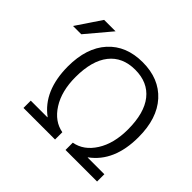

<svg xmlns="http://www.w3.org/2000/svg" viewBox="-166 -988 1218 1218"><g transform="rotate(45 443.0 -378.5)"><path d="M831.1 -65.4V0H547.9V-65.4Q630.9 -80.1 683.6 -163.1Q736.3 -246.1 736.3 -372.1Q736.3 -519.5 675.3 -596.2Q614.3 -672.9 501 -672.9Q387.7 -672.9 326.7 -595.7Q265.6 -518.6 265.6 -372.1Q265.6 -246.1 318.4 -163.1Q371.1 -80.1 454.1 -65.4V0H170.9V-65.4H320.3V-67.4Q184.6 -167 183.6 -384.8Q183.6 -552.7 268.6 -646.5Q353.5 -740.2 501 -740.2Q648.4 -740.2 733.4 -646.5Q818.4 -552.7 818.4 -384.8Q818.4 -167 681.6 -67.4V-65.4ZM137.7 -756.8H240.2L99.6 -589.8H25.4Z"/></g></svg>

Font: Gen Shin Gothic Normal
Style: Regular
Weight: 300
Designer: [Source Han Sans]
Ryoko NISHIZUKA  (kana & ideographs); Paul D. Hunt (Latin, Greek & Cyrillic); Wenlong ZHANG  (bopomofo
Version: Version 1.002.20150607